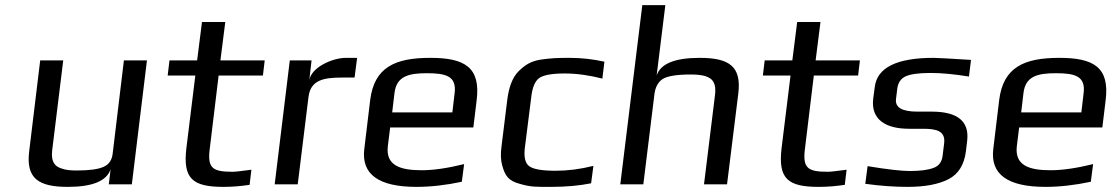

<svg xmlns="http://www.w3.org/2000/svg" viewBox="-20 -720 4358 750"><path d="M245 10C341 10 397 -13 412 -59L405 0H495L554 -484H464L420 -119C417 -94 405 -77 384 -68C364 -59 329 -54 279 -54C256 -54 237 -56 223 -61C190 -70 179 -93 184 -134L227 -484H137L94 -129C81 -23 130 10 245 10Z M799 -136 834 -425H1007L1014 -484H841L860 -634H769L750 -484H642L635 -425H743L708 -141C694 -22 732 10 853 10C888 10 922 7 955 2L962 -57C924 -52 900 -49 889 -49C812 -49 790 -62 799 -136Z M1188 -405 1197 -484H1112L1053 0H1143L1185 -341C1193 -407 1243 -417 1315 -417H1365L1375 -494H1331C1278 -494 1194 -456 1188 -405Z M1661 -494C1524 -494 1442 -458 1426 -329L1403 -138C1391 -39 1459 10 1607 10C1663 10 1723 3 1784 -10L1793 -79C1728 -63 1673 -55 1627 -55C1544 -55 1486 -73 1495 -149L1504 -222H1829L1842 -329C1858 -458 1794 -494 1661 -494ZM1648 -434C1721 -434 1764 -423 1756 -357L1747 -281H1512L1521 -357C1529 -423 1577 -434 1648 -434Z M2289 -4 2298 -72C2246 -59 2197 -53 2150 -53C2097 -53 2063 -59 2047 -71C2032 -82 2026 -106 2030 -141L2055 -339C2059 -378 2070 -403 2086 -415C2103 -427 2136 -433 2186 -433C2233 -433 2282 -426 2333 -413L2341 -479C2296 -489 2251 -494 2205 -494C2154 -494 2135 -493 2091 -487C2051 -480 2031 -466 2006 -442C1980 -416 1967 -376 1961 -326L1939 -148C1935 -118 1936 -93 1942 -73C1953 -32 1968 -13 2010 -2C2054 11 2074 10 2133 10C2192 10 2244 5 2289 -4Z M2713 -494C2616 -494 2560 -471 2545 -425L2579 -700H2489L2403 0H2493L2536 -349C2539 -378 2550 -399 2568 -411C2587 -423 2623 -429 2679 -429C2701 -429 2720 -427 2734 -423C2768 -413 2778 -390 2773 -349L2730 0H2820L2864 -355C2877 -461 2828 -494 2713 -494Z M3124 -136 3159 -425H3332L3339 -484H3166L3185 -634H3094L3075 -484H2967L2960 -425H3068L3033 -141C3019 -22 3057 10 3178 10C3213 10 3247 7 3280 2L3287 -57C3249 -52 3225 -49 3214 -49C3137 -49 3115 -62 3124 -136Z M3531 -217H3586C3639 -217 3674 -208 3668 -160L3662 -111C3659 -87 3647 -71 3626 -64C3605 -56 3574 -52 3534 -52C3502 -52 3447 -58 3369 -71L3360 -2C3418 6 3473 10 3525 10C3593 10 3646 0 3685 -20C3724 -40 3746 -76 3753 -128L3758 -170C3767 -246 3721 -284 3619 -284H3563C3504 -284 3476 -300 3480 -333L3485 -374C3488 -396 3498 -412 3516 -421C3534 -430 3567 -435 3615 -435C3659 -435 3709 -430 3765 -421L3773 -486C3691 -491 3643 -494 3627 -494C3483 -494 3406 -456 3397 -380L3391 -335C3381 -252 3441 -217 3531 -217Z M4118 -494C3981 -494 3899 -458 3883 -329L3860 -138C3848 -39 3916 10 4064 10C4120 10 4180 3 4241 -10L4250 -79C4185 -63 4130 -55 4084 -55C4001 -55 3943 -73 3952 -149L3961 -222H4286L4299 -329C4315 -458 4251 -494 4118 -494ZM4105 -434C4178 -434 4221 -423 4213 -357L4204 -281H3969L3978 -357C3986 -423 4034 -434 4105 -434Z"/></svg>

Font: Gamestation Text
Style: Italic
Weight: 400
Designer: Jonas Hecksher
Foundry: Jonas Hecksher, Playtypeª, e-types AS
Version: Version 1.003